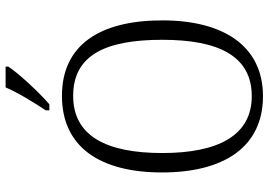

<svg xmlns="http://www.w3.org/2000/svg" viewBox="-160 -812 981 702"><g transform="rotate(-90 331.0 -460.5)"><path d="M279 -784V-771H301C347 -810 416 -886 439 -921V-931H363C344 -886 308 -828 279 -784ZM331 10C514 10 608 -134 608 -358C608 -588 517 -725 332 -725C145 -725 52 -586 52 -359C52 -134 144 10 331 10ZM331 -31C187 -31 123 -154 123 -358C123 -564 186 -684 332 -684C482 -684 537 -564 537 -358C537 -153 478 -31 331 -31Z"/></g></svg>

Font: Noto Serif Thai SemiCondensed Light
Style: Regular
Weight: 300
Width: 4
Designer: Monotype Design Team
Foundry: Monotype Imaging Inc.
Version: Version 2.002